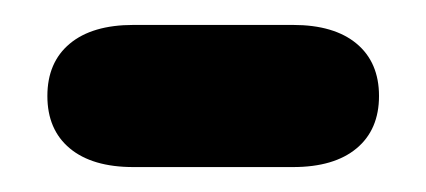

<svg xmlns="http://www.w3.org/2000/svg" viewBox="-20 -134 342 154"><path d="M87 -114Q54 -114 36 -99Q18 -84 18 -57Q18 -30 36 -15Q54 0 87 0H215Q248 0 266 -15Q284 -30 284 -57Q284 -84 266 -99Q248 -114 215 -114Z"/></svg>

Font: Beiruti
Style: Bold
Weight: 700
Designer: Arlette Boutros
Foundry: Boutros
Version: Version 1.41